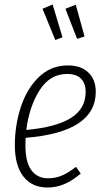

<svg xmlns="http://www.w3.org/2000/svg" viewBox="-20 -823 468 854"><path d="M94 -210Q93 -199 93 -178Q93 -102 119.5 -66Q146 -30 194 -30Q227 -30 256 -42.5Q285 -55 318 -81L339 -51Q303 -20 267 -4.5Q231 11 191 11Q122 11 84 -38Q46 -87 46 -177Q46 -265 72.5 -346.5Q99 -428 152.5 -480Q206 -532 282 -532Q341 -532 373.5 -500Q406 -468 406 -415Q406 -235 94 -210ZM97 -245Q229 -257 295 -298Q361 -339 361 -414Q361 -452 340.5 -473Q320 -494 278 -494Q202 -494 156 -421.5Q110 -349 97 -245ZM214 -803 258 -657 226 -645 169 -784ZM317 -802 356 -661 323 -650 271 -784Z"/></svg>

Font: Fira Sans Extra Condensed ExtraLight
Style: Italic
Weight: 275
Width: 3
Italic angle: -8°
Designer: Carrois Corporate & Edenspiekermann AG
Foundry: Carrois Corporate GbR & Edenspiekermann AG
Version: Version 4.203